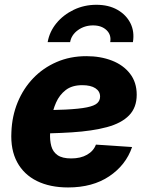

<svg xmlns="http://www.w3.org/2000/svg" viewBox="-20 -783 627 814"><path d="M268.6 11.7Q191.9 11.7 136.5 -15.6Q81.1 -43 52.7 -95.5Q24.4 -147.9 28.3 -223.1Q30.8 -290.5 54.7 -348.9Q78.6 -407.2 120.6 -451.2Q162.6 -495.1 220 -520Q277.3 -544.9 346.2 -544.9Q406.2 -544.9 454.6 -526.1Q502.9 -507.3 531.2 -470.7Q559.6 -434.1 559.6 -381.3Q559.6 -327.1 527.3 -293.9Q495.1 -260.7 433.6 -244.1Q372.1 -227.5 284.4 -221.9Q196.8 -216.3 85.4 -216.3L102.1 -315.4Q197.3 -315.4 256.8 -318.4Q316.4 -321.3 348.4 -327.9Q380.4 -334.5 392.3 -345.7Q404.3 -356.9 404.3 -373.5Q404.3 -396 384.5 -408.9Q364.7 -421.9 328.6 -421.9Q285.2 -421.9 258.5 -401.1Q231.9 -380.4 217.8 -348.4Q203.6 -316.4 198.5 -281.7Q193.4 -247.1 192.4 -218.8Q190.9 -188 197.5 -163.6Q204.1 -139.2 224.1 -125.2Q244.1 -111.3 281.7 -111.3Q321.8 -111.3 349.1 -127Q376.5 -142.6 386.7 -169.9L540 -159.7Q513.7 -83 443.1 -35.6Q372.6 11.7 268.6 11.7ZM388.7 -762.7Q440.4 -762.7 477.8 -741.5Q515.1 -720.2 533 -684.6Q550.8 -648.9 543.5 -604.5H447.3Q452.6 -635.3 431.6 -655.3Q410.6 -675.3 374.5 -675.3Q338.4 -675.3 310.5 -655.3Q282.7 -635.3 277.3 -604.5H182.1Q189.9 -648.9 219.2 -684.6Q248.5 -720.2 292.7 -741.5Q336.9 -762.7 388.7 -762.7Z"/></svg>

Font: Inter 20pt ExtraBold
Style: Italic
Weight: 800
Italic angle: -9.3988°
Version: Version 4.001;git-66647c0bb